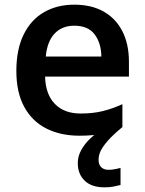

<svg xmlns="http://www.w3.org/2000/svg" viewBox="-20 -571 619 822"><path d="M402 113Q402 134 413.5 145Q425 156 444 156Q460 156 473.5 153Q487 150 496 148V221Q481 225 465 228Q449 231 427 231Q372 231 342.5 202.5Q313 174 313 127Q313 98 328 71Q343 44 366.5 22Q390 0 415 -16L504 -27Q464 6 442 31Q420 56 411 75Q402 94 402 113ZM298 -551Q371 -551 423 -522Q475 -493 503.5 -438Q532 -383 532 -306V-243H173Q175 -167 215 -126Q255 -85 325 -85Q377 -85 418.5 -95Q460 -105 504 -125V-27Q464 -8 421.5 1Q379 10 320 10Q240 10 179 -20.5Q118 -51 84 -113Q50 -175 50 -267Q50 -359 81 -422.5Q112 -486 168 -518.5Q224 -551 298 -551ZM298 -461Q246 -461 214 -427.5Q182 -394 176 -329H414Q413 -387 385 -424Q357 -461 298 -461Z"/></svg>

Font: Noto Sans Sundanese SemiBold
Style: Regular
Weight: 600
Version: Version 2.003